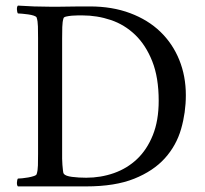

<svg xmlns="http://www.w3.org/2000/svg" viewBox="-20 -666 733 686"><path d="M274 -611Q270 -611 259 -611Q248 -611 237 -610Q226 -609 217 -607Q208 -605 207 -601Q203 -589 202.5 -569Q202 -549 202 -528V-115Q202 -110 202 -99Q202 -88 203 -77Q204 -66 205 -56.5Q206 -47 208 -45Q214 -37 237.5 -34Q261 -31 288 -31Q340 -31 387 -47.5Q434 -64 469.5 -97.5Q505 -131 526 -183Q547 -235 547 -306Q547 -389 524 -447Q501 -505 463 -541.5Q425 -578 376 -594.5Q327 -611 274 -611ZM159 -642Q173 -642 191 -642Q209 -642 228 -642.5Q247 -643 266 -643Q285 -643 301 -643Q381 -643 445 -619Q509 -595 553 -552.5Q597 -510 620.5 -452Q644 -394 644 -326Q644 -264 627 -205Q610 -146 569 -100.5Q528 -55 459.5 -27.5Q391 0 288 0H44Q40 -4 40.5 -14Q41 -24 44 -28Q49 -28 59.5 -29Q70 -30 81 -32Q92 -34 101 -37Q110 -40 111 -44Q115 -56 115.5 -75Q116 -94 116 -116V-530Q116 -552 115.5 -571.5Q115 -591 111 -603Q110 -607 101 -610Q92 -613 81 -614.5Q70 -616 59.5 -617Q49 -618 44 -618Q41 -622 40.5 -632Q40 -642 44 -646Q74 -644 102 -643Q130 -642 159 -642Z"/></svg>

Font: Vermiglione
Style: Regular
Weight: 400
Version: Version 1.000